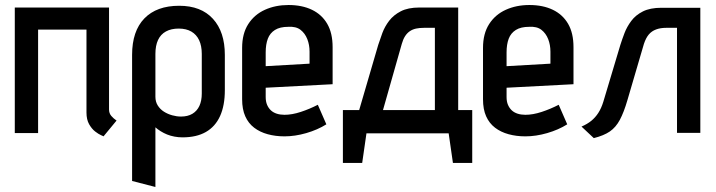

<svg xmlns="http://www.w3.org/2000/svg" viewBox="-20 -531 2857 766"><path d="M415 -94V-501H39V0H132V-413H325V-82Q325 -54 335.5 -35.5Q346 -17 359.5 -6.5Q373 4 383.5 8.5Q394 13 393 13L445 -50Q433 -58 424 -68.5Q415 -79 415 -94Z M877 -171V-312Q877 -404 829.5 -456Q782 -508 695 -508Q605 -508 556 -457.5Q507 -407 507 -312V191L600 215V-23Q609 -15 621 -7.5Q633 0 646.5 5.5Q660 11 676 14Q692 17 708 17Q764 17 801.5 -4.5Q839 -26 858 -68Q877 -110 877 -171ZM785 -316V-158Q785 -129 775.5 -108.5Q766 -88 747.5 -77Q729 -66 702 -66Q685 -66 667 -71Q649 -76 634 -85.5Q619 -95 609.5 -110Q600 -125 600 -145V-316Q600 -349 610.5 -371.5Q621 -394 642 -405.5Q663 -417 693 -417Q723 -417 743.5 -405Q764 -393 774.5 -370.5Q785 -348 785 -316Z M1040 -144V-181L1307 -195V-343Q1307 -399 1285.5 -436Q1264 -473 1224.5 -492Q1185 -511 1131 -511Q1079 -511 1037 -492Q995 -473 970.5 -435Q946 -397 946 -340V-135Q946 -95 958.5 -67Q971 -39 994 -21.5Q1017 -4 1048 4.5Q1079 13 1115 13Q1157 13 1202 0Q1247 -13 1282 -35L1248 -113Q1215 -96 1180 -84.5Q1145 -73 1115 -73Q1098 -73 1084 -77.5Q1070 -82 1060.5 -91Q1051 -100 1045.5 -113Q1040 -126 1040 -144ZM1215 -325V-277L1040 -267V-322Q1040 -354 1048.5 -376.5Q1057 -399 1077 -411.5Q1097 -424 1130 -424Q1161 -426 1179 -412Q1197 -398 1206 -375Q1215 -352 1215 -325Z M1808 -92V-501H1653Q1608 -501 1579 -486Q1550 -471 1532.5 -448Q1515 -425 1505.5 -399.5Q1496 -374 1489 -352L1413 -92H1348V119H1425L1442 1H1770L1787 119H1864V-92ZM1508 -92 1583 -356Q1588 -374 1596 -386.5Q1604 -399 1615 -406.5Q1626 -414 1640 -417Q1654 -420 1672 -420H1715V-92Z M2001 -144V-181L2268 -195V-343Q2268 -399 2246.5 -436Q2225 -473 2185.5 -492Q2146 -511 2092 -511Q2040 -511 1998 -492Q1956 -473 1931.5 -435Q1907 -397 1907 -340V-135Q1907 -95 1919.5 -67Q1932 -39 1955 -21.5Q1978 -4 2009 4.5Q2040 13 2076 13Q2118 13 2163 0Q2208 -13 2243 -35L2209 -113Q2176 -96 2141 -84.5Q2106 -73 2076 -73Q2059 -73 2045 -77.5Q2031 -82 2021.5 -91Q2012 -100 2006.5 -113Q2001 -126 2001 -144ZM2176 -325V-277L2001 -267V-322Q2001 -354 2009.5 -376.5Q2018 -399 2038 -411.5Q2058 -424 2091 -424Q2122 -426 2140 -412Q2158 -398 2167 -375Q2176 -352 2176 -325Z M2619 -500Q2574 -500 2545 -485.5Q2516 -471 2498.5 -447.5Q2481 -424 2471.5 -399Q2462 -374 2455 -352L2387 -125Q2379 -99 2367 -80.5Q2355 -62 2339 -49Q2323 -36 2300 -26L2349 20Q2389 10 2413 -6.5Q2437 -23 2453 -53Q2469 -83 2483 -131L2549 -356Q2557 -380 2568.5 -393.5Q2580 -407 2597.5 -413.5Q2615 -420 2638 -420H2681V-1H2774V-500Z"/></svg>

Font: Advent Pro SemiBold
Style: Regular
Weight: 600
Designer: VivaRado, Andreas Kalpakidis
Foundry: VivaRado, Andreas Kalpakidis
Version: Version 3.000